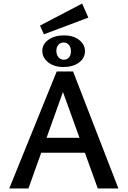

<svg xmlns="http://www.w3.org/2000/svg" viewBox="-20 -1060 718 1080"><path d="M530 0 313 -601H355L140 0H32L299 -658H391L646 0ZM150 -201 181 -285H469L514 -201ZM227 -867 205 -916 442 -1040 477 -961ZM337 -683Q285 -683 251.5 -709Q218 -735 218 -774Q218 -812 252.5 -836.5Q287 -861 340 -861Q392 -861 425 -835.5Q458 -810 458 -772Q458 -733 424 -708Q390 -683 337 -683ZM339 -724Q357 -724 368 -737Q379 -750 379 -772Q379 -794 367.5 -807.5Q356 -821 338 -821Q320 -821 308.5 -808Q297 -795 297 -774Q297 -752 309 -738Q321 -724 339 -724Z"/></svg>

Font: Ysabeau Office SemiBold
Style: Regular
Weight: 600
Designer: Christian Thalmann (Catharsis Fonts)
Version: Version 2.001;gftools[0.9.30]; featfreeze: tnum,lnum,ss02